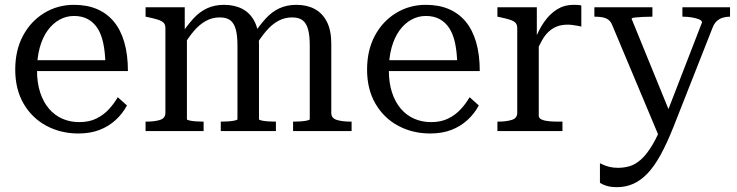

<svg xmlns="http://www.w3.org/2000/svg" viewBox="-20 -542 3048 794"><path d="M133 -252Q133 -200 146 -160Q159 -120 182.5 -92.5Q206 -65 238 -51Q270 -37 308 -37Q349 -37 379 -52Q409 -67 430.5 -90.5Q452 -114 467 -140L505 -106Q487 -72 458 -45.5Q429 -19 391 -4.5Q353 10 304 10Q231 10 171.5 -22Q112 -54 77.5 -113.5Q43 -173 43 -254Q43 -334 75 -394Q107 -454 162.5 -488Q218 -522 286 -522Q340 -522 381 -504.5Q422 -487 450.5 -453Q479 -419 494 -367.5Q509 -316 509 -248H111V-293H444L416 -276Q415 -326 407 -363.5Q399 -401 383 -425.5Q367 -450 343 -463Q319 -476 286 -476Q254 -476 226 -460.5Q198 -445 177 -416Q156 -387 144.5 -345.5Q133 -304 133 -252Z M582 0V-39H584Q619 -39 641.5 -46Q664 -53 664 -75V-426Q664 -441 656 -448.5Q648 -456 632 -461Q616 -466 592 -471L582 -473V-512H744V-409L753 -397V-49Q753 -46 764.5 -43.5Q776 -41 791.5 -40Q807 -39 820 -39H822V0ZM1121 0H893V-39H894Q908 -39 923.5 -40Q939 -41 950.5 -43.5Q962 -46 962 -49V-354Q962 -395 955 -420.5Q948 -446 932.5 -458Q917 -470 889 -470Q858 -470 831.5 -455.5Q805 -441 781.5 -413.5Q758 -386 735 -346L728 -398Q754 -437 779.5 -465Q805 -493 836 -507.5Q867 -522 907 -522Q950 -522 982.5 -505Q1015 -488 1033 -452.5Q1051 -417 1051 -361V-49Q1051 -46 1062.5 -43.5Q1074 -41 1090 -40Q1106 -39 1120 -39H1121ZM1434 0H1192V-39H1194Q1208 -39 1223.5 -40Q1239 -41 1250 -43.5Q1261 -46 1261 -49V-354Q1261 -395 1254 -420.5Q1247 -446 1231.5 -458Q1216 -470 1188 -470Q1157 -470 1130.5 -455.5Q1104 -441 1080.5 -413.5Q1057 -386 1033 -346L1027 -398Q1053 -437 1078.5 -465Q1104 -493 1135 -507.5Q1166 -522 1206 -522Q1249 -522 1281 -505Q1313 -488 1331.5 -452.5Q1350 -417 1350 -361V-75Q1350 -53 1373 -46Q1396 -39 1431 -39H1434Z M1588 -252Q1588 -200 1601 -160Q1614 -120 1637.5 -92.5Q1661 -65 1693 -51Q1725 -37 1763 -37Q1804 -37 1834 -52Q1864 -67 1885.5 -90.5Q1907 -114 1922 -140L1960 -106Q1942 -72 1913 -45.5Q1884 -19 1846 -4.5Q1808 10 1759 10Q1686 10 1626.5 -22Q1567 -54 1532.5 -113.5Q1498 -173 1498 -254Q1498 -334 1530 -394Q1562 -454 1617.5 -488Q1673 -522 1741 -522Q1795 -522 1836 -504.5Q1877 -487 1905.5 -453Q1934 -419 1949 -367.5Q1964 -316 1964 -248H1566V-293H1899L1871 -276Q1870 -326 1862 -363.5Q1854 -401 1838 -425.5Q1822 -450 1798 -463Q1774 -476 1741 -476Q1709 -476 1681 -460.5Q1653 -445 1632 -416Q1611 -387 1599.5 -345.5Q1588 -304 1588 -252Z M2384 -519V-432Q2378 -434 2368.5 -435.5Q2359 -437 2348.5 -438.5Q2338 -440 2328 -440Q2302 -440 2283 -432.5Q2264 -425 2248.5 -410.5Q2233 -396 2220.5 -373.5Q2208 -351 2195 -320L2190 -372Q2207 -418 2230.5 -451.5Q2254 -485 2284 -503.5Q2314 -522 2351 -522Q2362 -522 2370.5 -521.5Q2379 -521 2384 -519ZM2037 0V-39H2038Q2073 -39 2096 -46Q2119 -53 2119 -75V-426Q2119 -441 2111 -448.5Q2103 -456 2087 -461Q2071 -466 2047 -471L2037 -473V-512H2200V-369L2208 -378V-63Q2208 -53 2220.5 -47.5Q2233 -42 2252 -40.5Q2271 -39 2288 -39H2306V0Z M2761 -50 2746 -13 2705 22 2511 -440Q2505 -454 2495 -461Q2485 -468 2471 -470.5Q2457 -473 2439 -473H2438V-512H2678V-473H2676Q2658 -473 2638 -472Q2618 -471 2605 -469.5Q2592 -468 2592 -464ZM2765 -17Q2738 51 2711.5 99Q2685 147 2657 176Q2629 205 2598 218.5Q2567 232 2532 232Q2506 232 2488.5 226.5Q2471 221 2461 214V133Q2464 134 2474 139Q2484 144 2500 148Q2516 152 2536 152Q2561 152 2584.5 145Q2608 138 2631.5 117Q2655 96 2679 55.5Q2703 15 2728 -50L2737 -72L2883 -449Q2883 -457 2871 -462Q2859 -467 2841 -470Q2823 -473 2804 -473H2802V-512H2999V-473H2998Q2983 -473 2969.5 -469Q2956 -465 2945 -455.5Q2934 -446 2927 -428Z"/></svg>

Font: Roboto Serif 72pt
Style: Regular
Weight: 400
Designer: Greg Gazdowicz
Foundry: Commercial Type
Version: Version 1.008